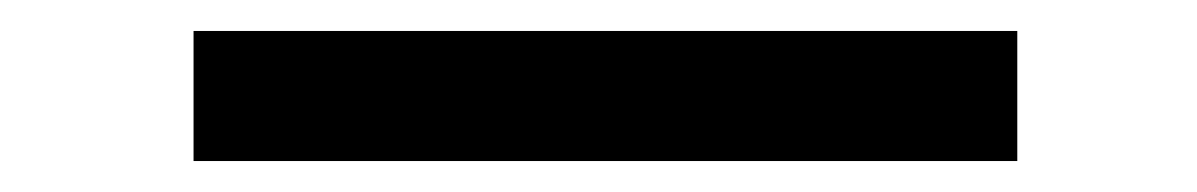

<svg xmlns="http://www.w3.org/2000/svg" viewBox="-20 18 773 124"><path d="M105 38V122H637V38Z"/></svg>

Font: Poppins
Style: Regular
Weight: 400
Designer: Ninad Kale (Devanagari), Jonny Pinhorn (Latin)
Foundry: Indian Type Foundry
Version: 4.004